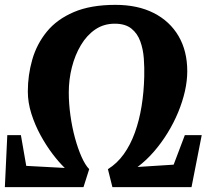

<svg xmlns="http://www.w3.org/2000/svg" viewBox="-21 -770 876 790"><path d="M-1 0 9 -214H65L87 -87.5L245.5 -79Q221.5 -102 195 -137Q168.5 -172 145.5 -214.2Q122.5 -256.5 108 -302.5Q93.5 -348.5 93.5 -393.5Q93.5 -461 111.8 -524.8Q130 -588.5 171.5 -639.5Q213 -690.5 282.5 -720.2Q352 -750 454 -750Q545.5 -750 611.5 -716.5Q677.5 -683 713.5 -621.8Q749.5 -560.5 749.5 -477Q749.5 -437.5 739.8 -394.5Q730 -351.5 712 -308Q694 -264.5 668.5 -223Q643 -181.5 612 -145.8Q581 -110 545 -83L693.5 -92.5L739.5 -214H809L767 0H441.5L423 -74Q461 -97.5 488.5 -136Q516 -174.5 534 -224.5Q552 -274.5 561.5 -332.8Q571 -391 572.5 -454.5Q573.5 -491 570.8 -529.2Q568 -567.5 556.2 -600Q544.5 -632.5 519.5 -652.5Q494.5 -672.5 451 -672.5Q406 -672.5 371 -648.8Q336 -625 311.8 -584.2Q287.5 -543.5 274.8 -493.2Q262 -443 262 -389.5Q262 -343.5 268.8 -295Q275.5 -246.5 287.5 -202.5Q299.5 -158.5 314.5 -124.8Q329.5 -91 346 -74L322.5 0Z"/></svg>

Font: Merriweather 24pt Black
Style: Italic
Weight: 900
Italic angle: -7.8°
Designer: Eben Sorkin
Foundry: Eben Sorkin
Version: Version 2.101